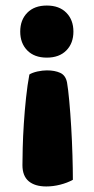

<svg xmlns="http://www.w3.org/2000/svg" viewBox="-20 -508 338 693"><path d="M61 88Q61 65 62 25Q63 -15 66 -61.5Q69 -108 74 -155Q79 -202 86 -239Q90 -242 98 -245Q106 -248 115 -250Q124 -252 133 -253Q142 -254 149 -254Q178 -254 197.5 -245Q217 -236 222 -210Q226 -187 230 -143.5Q234 -100 237 -49.5Q240 1 241.5 52Q243 103 243 141Q223 152 197.5 158.5Q172 165 147 165Q106 165 83.5 146Q61 127 61 88ZM245 -394Q245 -352 219.5 -326Q194 -300 149 -300Q104 -300 78.5 -326Q53 -352 53 -394Q53 -436 78.5 -462Q104 -488 149 -488Q194 -488 219.5 -462Q245 -436 245 -394Z"/></svg>

Font: Baloo Paaji 2 ExtraBold
Style: Regular
Weight: 800
Designer: Shuchita Grover, Noopur Datye and Ek Type
Foundry: Ek Type
Version: Version 1.640;hotconv 1.0.111;makeotfexe 2.5.65597; ttfautoh